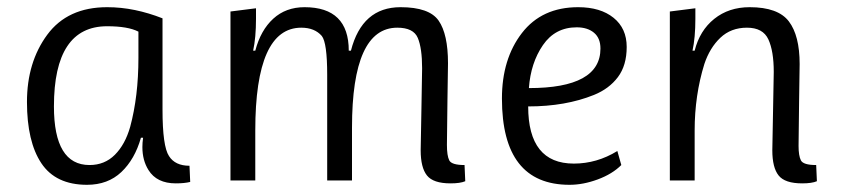

<svg xmlns="http://www.w3.org/2000/svg" viewBox="-20 -502 2338 534"><path d="M365 -341V-414Q336 -429 278 -429Q130 -429 130 -206Q130 -43 229 -43Q271 -43 299.5 -71.5Q328 -100 342 -149Q365 -234 365 -341ZM222 12Q135 12 95 -48Q55 -108 55 -218.5Q55 -329 111.5 -405.5Q168 -482 278 -482Q317 -482 355.5 -474Q394 -466 432 -451V-197Q432 -95 450 -68Q467 -41 507 -41L509 4Q493 8 469 8Q416 8 393 -29Q376 -56 376 -93Q376 -105 378 -119H372Q355 -59 317.5 -23.5Q280 12 222 12Z M692 -450Q692 -397 684 -361H690Q705 -418 740 -450Q775 -482 827 -482Q950 -482 950 -361H956Q987 -482 1094 -482Q1174 -482 1200 -444.5Q1226 -407 1226 -326Q1226 -322 1224.5 -225.5Q1223 -129 1223 -99Q1223 -69 1229.5 -56Q1236 -43 1272 -43L1274 2Q1260 8 1233 8Q1185 8 1167.5 -14Q1150 -36 1150 -84Q1150 -86 1152 -194.5Q1154 -303 1154 -312Q1154 -368 1142 -396.5Q1130 -425 1085 -425Q959 -425 959 -147V0H890V-294Q890 -383 875 -402Q855 -425 818 -425Q690 -425 690 -139V0H621V-470L692 -479Z M1650 -367Q1650 -396 1632 -411Q1614 -426 1584 -426Q1524 -426 1490 -376.5Q1456 -327 1451 -257Q1650 -257 1650 -367ZM1564 12Q1376 12 1376 -228Q1376 -338 1431.5 -410Q1487 -482 1588 -482Q1650 -482 1686.5 -452.5Q1723 -423 1723 -371.5Q1723 -320 1698.5 -287.5Q1674 -255 1632 -238Q1553 -206 1449 -206Q1449 -47 1576 -47Q1640 -47 1697 -82L1708 -43Q1683 -18 1642.5 -3Q1602 12 1564 12Z M1914 -450Q1914 -397 1906 -361H1912Q1926 -417 1966.5 -449.5Q2007 -482 2065 -482Q2144 -482 2174 -442.5Q2204 -403 2204 -324Q2204 -321 2202.5 -222Q2201 -123 2201 -96Q2201 -69 2207.5 -56Q2214 -43 2250 -43L2252 2Q2238 8 2211 8Q2163 8 2145.5 -14Q2128 -36 2128 -84Q2128 -86 2130 -192Q2132 -298 2132 -302Q2132 -360 2117 -392.5Q2102 -425 2057.5 -425Q2013 -425 1983.5 -397Q1954 -369 1939 -324Q1912 -237 1912 -139V0H1843V-470L1914 -479Z"/></svg>

Font: Ruluko
Style: Regular
Weight: 400
Designer: Ana Sanfelippo, Angelica Diaz, Meme Hernandez
Foundry: Ana Sanfelippo, Angelica Diaz y Meme Hernandez
Version: Version 1.001